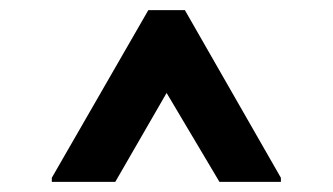

<svg xmlns="http://www.w3.org/2000/svg" viewBox="-20 -744 656 378"><path d="M82 -386H207L308 -561L412 -386H533V-394L344 -724H272L82 -394Z"/></svg>

Font: Kufam Arabic Latin Roman Bold
Style: Regular
Weight: 700
Designer: Wael Morcos & Artur Schmal
Version: Version 1.200;PS 001.200;hotconv 1.0.88;makeotf.lib2.5.64775